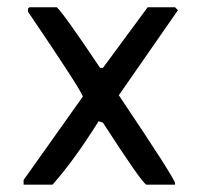

<svg xmlns="http://www.w3.org/2000/svg" viewBox="-20 -509 548 520"><path d="M133.8 -489.3Q152.3 -472.7 251 -325.2H258.8L379.9 -489.3H454.1L461.9 -481.4L301.8 -251Q454.1 -24.4 454.1 -12.7V-8.8H376Q360.4 -19.5 258.8 -176.8L247.1 -180.7Q179.7 -73.2 122.1 -8.8H43.9V-21.5L204.1 -247.1Q204.1 -258.8 55.7 -477.5V-485.4L59.6 -489.3Z"/></svg>

Font: LaylaThuluth
Style: Regular
Weight: 400
Version: Version 2.0